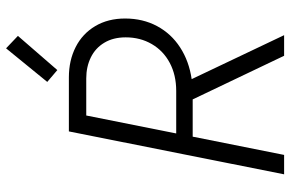

<svg xmlns="http://www.w3.org/2000/svg" viewBox="-184 -786 970 642"><g transform="rotate(-90 301.0 -465.0)"><path d="M182.6 -719.7H363.3Q419.9 -719.7 464.6 -697Q509.3 -674.3 534.7 -631.6Q560.1 -588.9 560.1 -531.7Q560.1 -472.2 534.7 -424.8Q509.3 -377.4 463.4 -347.7Q417.5 -317.9 357.4 -309.1L504.4 0H435.5L289.6 -305.7H165L104 0H39.1ZM348.1 -792 460.4 -929.7 502 -890.1 387.7 -758.3ZM317.9 -360.8Q371.1 -360.8 411.6 -382.3Q452.1 -403.8 474.6 -442.4Q497.1 -481 497.1 -529.8Q497.1 -571.3 479.2 -601.1Q461.4 -630.9 430.2 -646.2Q398.9 -661.6 359.9 -661.6H235.8L175.8 -360.8Z"/></g></svg>

Font: Reddit Sans Chocolate Light
Style: Italic
Weight: 300
Italic angle: -11.25°
Designer: Stephen Hutchings
Version: Version 1.013